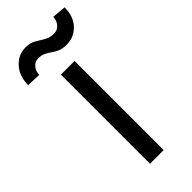

<svg xmlns="http://www.w3.org/2000/svg" viewBox="-275 -788 831 831"><g transform="rotate(-45 140.5 -373.0)"><path d="M98 0V-545.5H181.8V0ZM31.2 -610.8 -34.1 -613.6Q-34.1 -668 -3 -702.6Q28.1 -737.2 73.9 -737.2Q100.9 -737.2 120.2 -725.9Q139.6 -714.5 158.6 -703.1Q177.6 -691.8 203.1 -691.8Q223.4 -691.8 237.4 -707.6Q251.4 -723.4 251.4 -745.7L315.3 -740.1Q315.3 -684.7 284.3 -652Q253.2 -619.3 207.4 -619.3Q182.9 -619.3 166.9 -626.2Q150.9 -633.2 138.5 -642Q126.1 -650.9 112.2 -657.8Q98.4 -664.8 78.1 -664.8Q57.9 -664.8 44.6 -649Q31.2 -633.2 31.2 -610.8Z"/></g></svg>

Font: Inter Zeller
Style: Regular
Weight: 400
Designer: Rasmus Andersson; Joe Bland
Foundry: zeller
Version: Version 3.015;git-dec3a8cb1